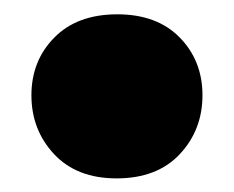

<svg xmlns="http://www.w3.org/2000/svg" viewBox="-20 -538 335 275"><path d="M147 -282.5Q90 -282.5 57.5 -317.2Q25 -352 25 -401.5Q25 -451 57.8 -484.2Q90.5 -517.5 148 -517.5Q205 -517.5 237.5 -484.2Q270 -451 270 -401.5Q270 -352 237.5 -317.2Q205 -282.5 147 -282.5Z"/></svg>

Font: Commissioner Black
Style: Regular
Weight: 900
Designer: Kostas Bartsokas
Foundry: Kostas Bartsokas
Version: Version 1.000; ttfautohint (v1.8.3)